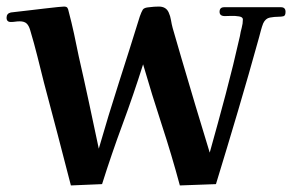

<svg xmlns="http://www.w3.org/2000/svg" viewBox="-21 -560 893 585"><path d="M849 -524Q849 -512 842.5 -510.5Q836 -509 828 -509Q815 -509 801.5 -506.5Q788 -504 781 -489Q777 -479 774 -467.5Q771 -456 768 -445Q737 -333 704 -221.5Q671 -110 637 1L527 5Q502 -88 472 -179.5Q442 -271 415 -364Q386 -272 352.5 -181.5Q319 -91 290 1L195 5Q175 -73 154.5 -151Q134 -229 113 -308Q103 -348 93 -388Q83 -428 71 -468Q67 -482 60 -488.5Q53 -495 39 -495Q32 -495 25.5 -494Q19 -493 12 -493Q-1 -493 -1 -506Q-1 -519 12 -522Q13 -522 29 -524Q45 -526 68 -528.5Q91 -531 114.5 -534Q138 -537 155 -538.5Q172 -540 174 -540Q182 -540 184.5 -536Q187 -532 188 -526Q197 -492 204.5 -457.5Q212 -423 219 -388Q235 -318 250 -248Q265 -178 280 -107Q309 -208 341.5 -309Q374 -410 405 -510Q410 -524 414 -530.5Q418 -537 434 -538Q441 -539 448.5 -539.5Q456 -540 463 -540Q485 -540 493 -522Q498 -511 500 -498.5Q502 -486 505 -475Q512 -452 518.5 -428.5Q525 -405 532 -382Q553 -310 574.5 -238.5Q596 -167 618 -95Q643 -184 666.5 -272.5Q690 -361 710 -450Q712 -463 715.5 -475.5Q719 -488 719 -501Q719 -508 707.5 -510Q696 -512 682.5 -511.5Q669 -511 664 -511Q648 -511 648 -524Q648 -538 662 -538H835Q849 -538 849 -524Z"/></svg>

Font: Kaisei Tokumin
Style: Bold
Weight: 700
Designer: Font-Kai, 金井和夫
Foundry: KAZUO KANAI
Version: Version 5.003